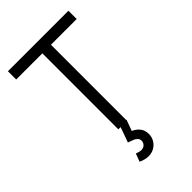

<svg xmlns="http://www.w3.org/2000/svg" viewBox="-282 -818 1160 1160"><g transform="rotate(-45 298.0 -238.0)"><path d="M251 0V-649.5H27.5V-720H544.5V-649.5H324.5V0ZM267 244.5Q236 244.5 203.5 229L222.5 178Q245.5 187 261 187Q279.5 187 290.8 175.2Q302 163.5 302 148Q302 134 293.5 125Q285 116 272.8 110.5Q260.5 105 239 98Q238 97.5 237.2 97.5Q236.5 97.5 235.5 97L272.5 -6H327L301.5 64Q329.5 76.5 345.8 97.8Q362 119 362 150Q362 176.5 349 198.2Q336 220 314.2 232.2Q292.5 244.5 267 244.5Z"/></g></svg>

Font: Vela Sans
Style: Regular
Weight: 400
Designer: Principal design: Mikhail Sharanda - project Manrope.
Design modification: Ravid Balaliev
Foundry: Mikhail Sharanda
Version: Version 1.001